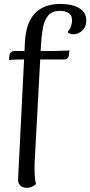

<svg xmlns="http://www.w3.org/2000/svg" viewBox="-20 -761 449 955"><path d="M112.2 173.2Q92.2 173.2 80.4 161.2Q68.5 149.2 70 128.6L104.3 -556.2Q106.2 -590.5 115 -623.1Q123.8 -655.7 143.5 -682.5Q163.2 -709.4 196.9 -725.4Q230.5 -741.4 281.2 -741.4Q341.1 -741.4 376 -719.2Q411 -697 409 -655.5Q408 -624.9 388.2 -607.8Q368.5 -590.6 347.8 -590.6Q338 -590.6 329.6 -593.2Q321.2 -595.7 315.9 -600.8Q328.5 -616.5 332.8 -629.5Q337 -642.6 338 -654Q340 -683.1 323.1 -695Q306.2 -706.9 277.6 -706.9Q238.5 -706.9 219.3 -683.4Q200.1 -659.9 193.4 -622.4Q186.7 -584.8 184.2 -543.1L152.3 47.8Q151.3 74.1 152.3 103.5Q153.2 132.9 159.4 154.6Q151.3 161.8 139.7 167.5Q128 173.2 112.2 173.2ZM24.8 -462.3 26.7 -485.1Q28.7 -496.2 35.2 -501.8Q41.6 -507.4 50.2 -507.4H243.7Q247.7 -507.4 259.1 -507.6Q270.5 -507.8 284.5 -508.3Q298.5 -508.8 309.8 -509.3Q321.2 -509.8 325.2 -510.3L322.8 -488Q321.8 -477.4 315.6 -471.3Q309.4 -465.2 300.2 -465.2H85.2Q75.2 -465.2 55 -464.5Q34.8 -463.8 24.8 -462.3Z"/></svg>

Font: Arima Thin
Style: Regular
Weight: 100
Designer: Joana Correia and Natanael Gama
Foundry: NDISCOVER
Version: Version 1.101;gftools[0.9.23]